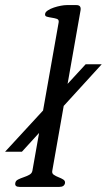

<svg xmlns="http://www.w3.org/2000/svg" viewBox="-37 -733 419 753"><path d="M-17 -138 299 -481H362L49 -138ZM218 -15Q215 0 196 0H40Q20 0 23 -15Q24 -24 34 -29Q44 -34 56 -38Q68 -42 78 -47.5Q88 -53 90 -63L193 -645Q195 -656 186 -659Q177 -662 166.5 -663.5Q156 -665 147 -667.5Q138 -670 140 -679Q141 -686 151 -692.5Q161 -699 174.5 -703.5Q188 -708 201.5 -710.5Q215 -713 224 -713H263Q282 -713 279 -693L168 -63Q166 -53 174 -47.5Q182 -42 192.5 -38Q203 -34 211 -29Q219 -24 218 -15Z"/></svg>

Font: Jura
Style: Italic
Weight: 400
Designer: Ed Merritt
Foundry: Ten by Twenty
Version: Version 1.007